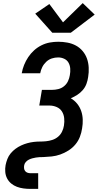

<svg xmlns="http://www.w3.org/2000/svg" viewBox="-20 -1012 640 1237"><path d="M176 205Q153 205 131 202Q109 199 89 191.5Q69 184 52.5 170.5Q36 157 26 138Q16 119 14 96.5Q12 74 16 52Q20 32 27.5 12.5Q35 -7 48.5 -23.5Q62 -40 79.5 -53Q97 -66 116.5 -75Q136 -84 156 -89.5Q176 -95 196 -97.5Q216 -100 236 -100Q256 -100 276.5 -102Q297 -104 317 -110.5Q337 -117 353.5 -130.5Q370 -144 379.5 -163.5Q389 -183 392 -203Q396 -227 393.5 -251Q391 -275 379 -294Q367 -313 345 -322.5Q323 -332 299 -332H233L250 -433H315Q335 -433 355.5 -438Q376 -443 392.5 -456.5Q409 -470 418 -489Q427 -508 430 -528Q434 -549 432.5 -570Q431 -591 421.5 -608Q412 -625 393.5 -633.5Q375 -642 355 -642Q334 -642 314 -635.5Q294 -629 278 -614Q262 -599 252.5 -580Q243 -561 239 -540H120Q125 -568 135.5 -594Q146 -620 162 -644Q178 -668 199.5 -687.5Q221 -707 247 -720Q273 -733 300.5 -738Q328 -743 355 -743Q385 -743 414.5 -737.5Q444 -732 469 -718.5Q494 -705 512.5 -683Q531 -661 540.5 -634Q550 -607 551.5 -576.5Q553 -546 548 -516Q545 -494 537 -472Q529 -450 513.5 -432Q498 -414 478 -401Q458 -388 436 -379Q460 -365 477 -344Q494 -323 503 -297Q512 -271 513 -242Q514 -213 509 -185Q505 -157 494.5 -130Q484 -103 465 -80.5Q446 -58 420.5 -42Q395 -26 368 -16.5Q341 -7 313 -4Q285 -1 258 0H257Q245 0 234 0.5Q223 1 211.5 3Q200 5 188.5 8Q177 11 166 16.5Q155 22 146.5 31.5Q138 41 136 52Q134 62 135 72Q136 82 141.5 89.5Q147 97 156.5 100.5Q166 104 176 104H226V205ZM317 -801 207 -924 298 -986 386 -868 513 -992 590 -918 436 -801Z"/></svg>

Font: Iosevka Curly Extended Oblique
Style: Bold
Weight: 700
Width: 7
Italic angle: -9°
Monospace: yes
Designer: Belleve Invis
Foundry: Belleve Invis
Version: Version 11.1.0; ttfautohint (v1.8.3)